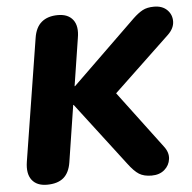

<svg xmlns="http://www.w3.org/2000/svg" viewBox="-52 -766 824 826"><g transform="rotate(-5 360.0 -352.5)"><path d="M118 9Q74 9 53 -18.5Q32 -46 40 -97L124 -624Q131 -670 157.5 -692Q184 -714 228 -714Q272 -714 293 -686.5Q314 -659 305 -608L273 -403H275L552 -672Q574 -693 593.5 -703.5Q613 -714 643 -714Q679 -714 699.5 -693.5Q720 -673 719.5 -643.5Q719 -614 692 -588L421 -331L410 -408L633 -111Q654 -84 650.5 -56Q647 -28 625.5 -9.5Q604 9 570 9Q537 9 516 -4Q495 -17 469 -52L262 -323H260L222 -79Q215 -34 189.5 -12.5Q164 9 118 9Z"/></g></svg>

Font: Nunito ExtraLight Black
Style: Italic
Weight: 900
Italic angle: -9°
Version: Version 3.602